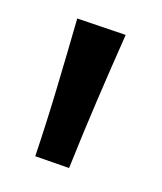

<svg xmlns="http://www.w3.org/2000/svg" viewBox="-74 -796 359 426"><g transform="rotate(20 105.0 -583.0)"><path d="M56 -423Q54 -504 49.2 -583.5Q44.5 -663 39 -742L152.5 -744.5Q147 -665.5 142.5 -585.2Q138 -505 135.5 -424Z"/></g></svg>

Font: Commissioner Medium
Style: Regular
Weight: 500
Designer: Kostas Bartsokas
Foundry: Kostas Bartsokas
Version: Version 1.000; ttfautohint (v1.8.3)